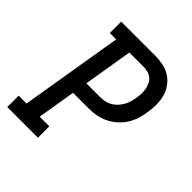

<svg xmlns="http://www.w3.org/2000/svg" viewBox="-200 -868 1001 1001"><g transform="rotate(45 300.0 -367.5)"><path d="M14 0V-84H72L166 -651H119V-735H368Q399 -735 428.5 -729Q458 -723 482 -707.5Q506 -692 523 -668.5Q540 -645 547.5 -617Q555 -589 555 -558.5Q555 -528 550 -498Q546 -471 537.5 -444Q529 -417 513.5 -393Q498 -369 476 -349.5Q454 -330 428 -317.5Q402 -305 375 -300Q348 -295 321 -295H204L169 -84H240V0ZM218 -379H321Q337 -379 354 -382.5Q371 -386 386.5 -395Q402 -404 414 -417Q426 -430 435 -445.5Q444 -461 448.5 -477.5Q453 -494 456 -511Q459 -527 459.5 -544Q460 -561 457 -577Q454 -593 447 -607.5Q440 -622 428.5 -632Q417 -642 401 -646.5Q385 -651 368 -651H263Z"/></g></svg>

Font: Iosevka Slab MdExObl
Style: Regular
Weight: 500
Width: 7
Italic angle: -9°
Monospace: yes
Designer: Belleve Invis
Foundry: Belleve Invis
Version: Version 11.1.1; ttfautohint (v1.8.3)